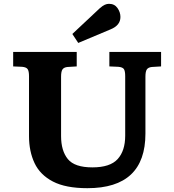

<svg xmlns="http://www.w3.org/2000/svg" viewBox="-20 -972 911 1006"><path d="M438 14Q324 14 257 -21Q190 -56 161 -117.5Q132 -179 132 -259V-573Q132 -599 125 -609.5Q118 -620 96 -622L49 -624V-700H382V-624L333 -621Q315 -619 307.5 -608.5Q300 -598 300 -570V-259Q300 -182 335.5 -138.5Q371 -95 464 -95Q557 -95 596.5 -138.5Q636 -182 636 -261V-573Q636 -599 629.5 -609.5Q623 -620 600 -622L553 -624V-700H824V-624L775 -621Q757 -619 749.5 -608.5Q742 -598 742 -570V-272Q742 14 438 14ZM390 -747 359 -794 503 -929Q518 -942 529 -947Q540 -952 551 -952Q580 -952 595.5 -930Q611 -908 611 -883Q611 -839 559 -818Z"/></svg>

Font: Literata 7pt
Style: Bold
Weight: 700
Designer: Latin by Veronika Burian and Jose Scaglione. Greek by Irene Vlachou. Cyrillic by Vera Evstafieva.
Foundry: TypeTogether
Version: Version 3.002